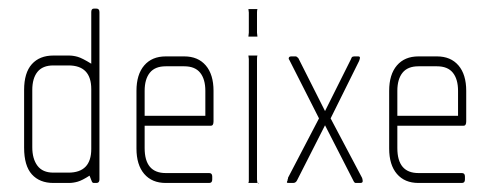

<svg xmlns="http://www.w3.org/2000/svg" viewBox="-20 -425 1144 446"><path d="M204 0H198Q195 0 193.5 -3Q192 -6 188 -17Q171 -6 160.5 -3Q150 0 140 0H104Q72 0 54 -20Q36 -40 36 -82V-216Q36 -256 54 -276Q72 -296 104 -296H140Q150 -296 160.5 -293Q171 -290 192 -277V-397Q192 -405 198 -405H204Q211 -405 211 -397V-8Q211 0 204 0ZM192 -218Q192 -273 139 -273H104Q79 -273 67 -258Q55 -243 55 -216V-83Q55 -56 67 -40Q79 -24 104 -24H139Q192 -24 192 -79Z M470 -133H316V-81Q316 -23 365 -23H466Q473 -23 473 -15V-8Q473 0 466 0H365Q333 0 315 -21Q297 -42 297 -80V-214Q297 -252 315 -273Q333 -294 365 -294H408Q440 -294 458 -273Q476 -252 476 -214V-143Q476 -133 470 -133ZM457 -214Q457 -241 445 -256Q433 -271 408 -271H365Q340 -271 328 -256Q316 -241 316 -214V-156H457Z M578 -404Q577 -401 577 -396V-349Q577 -347 577.5 -344.5Q578 -342 578 -340H557Q557 -342 557.5 -344.5Q558 -347 558 -349V-396Q558 -398 557.5 -400Q557 -402 557 -404ZM578 -296Q577 -294 577 -288V-8Q577 -6 577.5 -4Q578 -2 578 0Q579 0 580 1Q581 2 581 0H557L558 -4V-8V-288Q558 -290 557.5 -292Q557 -294 557 -296Z M817 0H806Q803 0 800 -7L735 -134L670 -6Q667 0 661 0H652Q647 0 646.5 -1Q646 -2 648 -6Q648 -9 649 -10V-12L721 -150L652 -286Q650 -288 651 -291Q652 -294 657 -294H667Q669 -294 673 -290L674 -288L735 -167L795 -287Q796 -289 796.5 -290.5Q797 -292 798 -293H799Q800 -293 800.5 -293.5Q801 -294 803 -294H812Q817 -294 816 -289.5Q815 -285 814 -283L748 -150L821 -12Q822 -10 822.5 -5Q823 0 817 0Z M1057 -133H903V-81Q903 -23 952 -23H1053Q1060 -23 1060 -15V-8Q1060 0 1053 0H952Q920 0 902 -21Q884 -42 884 -80V-214Q884 -252 902 -273Q920 -294 952 -294H995Q1027 -294 1045 -273Q1063 -252 1063 -214V-143Q1063 -133 1057 -133ZM1044 -214Q1044 -241 1032 -256Q1020 -271 995 -271H952Q927 -271 915 -256Q903 -241 903 -214V-156H1044Z"/></svg>

Font: Chathura Light
Style: Regular
Weight: 300
Designer: Appaji Ambarisha Darbha
Foundry: Aditya Fonts
Version: Version 1.001 2016